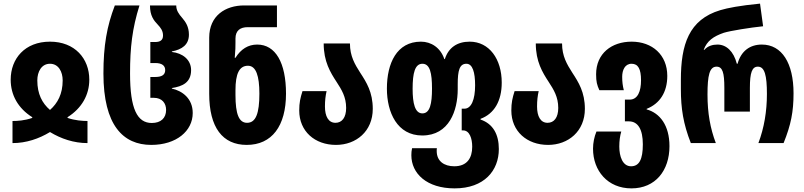

<svg xmlns="http://www.w3.org/2000/svg" viewBox="-20 -790 4440 1060"><path d="M49 0C125 0 195 -24 256 -61C317 -24 387 0 463 0V-122C436 -122 393 -125 353 -139V-143C431 -192 473 -266 473 -350C473 -467 393 -560 256 -560C118 -560 39 -467 39 -350C39 -265 80 -192 158 -143V-139C115 -124 76 -122 49 -122ZM256 -183C213 -220 186 -271 186 -346C186 -394 209 -438 256 -438C303 -438 326 -394 326 -346C326 -271 298 -220 256 -183Z M815 10C954 10 1044 -67 1044 -166C1044 -246 987 -288 929 -301V-304C987 -313 1035 -334 1035 -403C1035 -461 987 -497 929 -503V-506C985 -517 1023 -543 1023 -599C1023 -642 1005 -669 986 -691C967 -713 953 -732 953 -760H808C808 -703 829 -677 851 -654C867 -637 880 -620 880 -594C880 -567 863 -558 836 -558H810V-442H837C875 -442 892 -427 892 -403C892 -378 875 -365 837 -365H810V-250H829C875 -250 897 -220 897 -183C897 -138 868 -111 818 -111C738 -111 698 -188 698 -384C698 -529 710 -632 750 -760H614C570 -645 551 -538 551 -384C551 -98 660 10 815 10Z M1342 10C1481 10 1559 -94 1559 -273C1559 -444 1501 -544 1400 -544C1350 -544 1310 -519 1280 -471H1276C1280 -513 1280 -534 1280 -555V-577C1280 -622 1307 -640 1348 -640H1509V-760H1328C1225 -760 1135 -704 1135 -582V-272C1135 -86 1209 10 1342 10ZM1344 -112C1299 -112 1280 -160 1280 -266V-292C1280 -383 1301 -427 1349 -427C1394 -427 1412 -370 1412 -273C1412 -165 1393 -112 1344 -112Z M1835 10C1946 10 2038 -65 2038 -189C2038 -281 2003 -336 1969 -388C1939 -435 1912 -480 1912 -550H1767C1767 -450 1804 -390 1838 -338C1866 -295 1891 -255 1891 -194C1891 -141 1868 -112 1832 -112C1793 -112 1774 -148 1774 -202C1774 -235 1777 -260 1783 -287H1650C1638 -249 1632 -223 1632 -180C1632 -65 1718 10 1835 10Z M2490 250C2654 250 2734 151 2734 33C2734 -47 2703 -106 2633 -130V-134C2709 -162 2750 -233 2750 -334C2750 -464 2681 -560 2573 -560C2504 -560 2456 -527 2436 -464H2433C2412 -527 2360 -560 2304 -560C2170 -560 2116 -440 2116 -301C2116 -169 2173 -42 2311 -42C2460 -42 2507 -180 2507 -297V-325C2507 -401 2517 -438 2555 -438C2589 -438 2603 -391 2603 -319C2603 -240 2582 -190 2544 -190H2529V-70H2537C2572 -70 2587 -26 2587 20C2587 82 2559 128 2488 128C2432 128 2391 100 2391 44C2391 39 2391 33 2392 28H2255C2252 41 2251 54 2251 67C2251 168 2336 250 2490 250ZM2312 -164C2271 -164 2258 -219 2258 -300C2258 -387 2271 -438 2312 -438C2354 -438 2365 -386 2365 -301C2365 -218 2354 -164 2312 -164Z M3006 10C3117 10 3209 -65 3209 -189C3209 -281 3174 -336 3140 -388C3110 -435 3083 -480 3083 -550H2938C2938 -450 2975 -390 3009 -338C3037 -295 3062 -255 3062 -194C3062 -141 3039 -112 3003 -112C2964 -112 2945 -148 2945 -202C2945 -235 2948 -260 2954 -287H2821C2809 -249 2803 -223 2803 -180C2803 -65 2889 10 3006 10Z M3466 250C3599 250 3676 151 3676 17C3676 -98 3623 -166 3550 -186V-189C3623 -218 3664 -281 3664 -371C3664 -487 3581 -560 3467 -560C3357 -560 3271 -495 3271 -380C3271 -338 3276 -321 3289 -292H3424C3418 -316 3415 -337 3415 -366C3415 -403 3430 -438 3467 -438C3503 -438 3519 -409 3519 -347C3519 -286 3501 -240 3456 -240H3430V-120H3452C3502 -120 3529 -76 3529 7C3529 90 3509 128 3464 128C3417 128 3399 73 3399 19C3399 -12 3403 -41 3410 -64H3273C3261 -35 3254 -2 3254 31C3254 153 3335 250 3466 250Z M3794 0H3932C3901 -82 3886 -166 3886 -268C3886 -374 3897 -422 3936 -422C3969 -422 3979 -389 3979 -305V-174H4120V-305C4120 -389 4132 -422 4164 -422C4202 -422 4214 -373 4214 -271C4214 -176 4199 -85 4167 0H4306C4347 -101 4361 -174 4361 -275C4361 -441 4297 -544 4186 -544C4120 -544 4071 -508 4052 -438H4048C4030 -508 3989 -544 3941 -544C3914 -544 3887 -536 3869 -515H3865C3883 -564 3918 -589 3976 -609C4011 -620 4124 -638 4193 -645L4176 -770C4063 -759 3997 -746 3957 -734C3783 -682 3739 -544 3739 -349V-298C3739 -192 3752 -107 3794 0Z"/></svg>

Font: Noto Sans Georgian ExtraCondensed ExtraBold
Style: Regular
Weight: 800
Width: 2
Designer: Monotype Design Team, Akaki Razmadze
Foundry: Google LLC
Version: Version 2.005